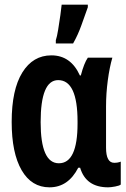

<svg xmlns="http://www.w3.org/2000/svg" viewBox="-20 -792 540 822"><path d="M293 -606Q314 -643 328.5 -684Q343 -725 356 -761V-772H244Q243 -759 238.5 -727.5Q234 -696 229 -665Q224 -634 219 -620V-606ZM315 -74H323Q348 10 443 10Q454 10 473 6.5Q492 3 497 -2V-100Q485 -95 469 -95Q434 -95 434 -160V-336Q434 -392 441.5 -448Q449 -504 461 -545H356Q340 -522 326 -469H322Q283 -555 200 -555Q121 -555 75.5 -481.5Q30 -408 30 -270Q30 -137 72.5 -63.5Q115 10 192 10Q272 10 315 -74ZM154 -269Q154 -449 229 -449Q312 -449 312 -272V-263Q312 -93 232 -93Q154 -93 154 -269Z"/></svg>

Font: Noto Sans Mono UI Condensed
Style: Bold
Weight: 700
Width: 3
Designer: Monotype Design team
Foundry: Monotype Imaging Inc.
Version: 1.000